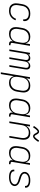

<svg xmlns="http://www.w3.org/2000/svg" viewBox="1897 -2688 1005 4840"><g transform="rotate(90 2400.0 -267.5)"><path d="M254 8Q224 8 194 2.5Q164 -3 139.5 -17.5Q115 -32 97.5 -55Q80 -78 71.5 -106Q63 -134 63 -164.5Q63 -195 68 -226L85 -326Q89 -353 98.5 -380Q108 -407 124.5 -431.5Q141 -456 164 -475.5Q187 -495 213.5 -507Q240 -519 268 -523.5Q296 -528 323 -528Q349 -528 374.5 -524.5Q400 -521 423 -512Q446 -503 464.5 -487.5Q483 -472 495 -451Q507 -430 510.5 -405Q514 -380 509 -354V-350H467V-353Q470 -373 467 -393Q464 -413 455 -429.5Q446 -446 431.5 -458Q417 -470 398.5 -477Q380 -484 360.5 -487Q341 -490 320 -490Q298 -490 274.5 -485.5Q251 -481 229.5 -470.5Q208 -460 189.5 -443.5Q171 -427 158 -407Q145 -387 137.5 -364.5Q130 -342 127 -319L110 -219Q106 -195 106 -170.5Q106 -146 112 -123.5Q118 -101 132 -82.5Q146 -64 165.5 -52Q185 -40 209 -35Q233 -30 258 -30Q288 -30 318.5 -38Q349 -46 376 -65Q403 -84 422.5 -111Q442 -138 453 -168L491 -156Q478 -120 454.5 -88Q431 -56 398.5 -33.5Q366 -11 328.5 -1.5Q291 8 254 8Z M832 8Q803 8 775.5 1.5Q748 -5 725.5 -21Q703 -37 688.5 -60Q674 -83 668 -110.5Q662 -138 662.5 -167Q663 -196 668 -226L685 -326Q689 -352 697.5 -378Q706 -404 721 -428Q736 -452 756.5 -472Q777 -492 801.5 -505Q826 -518 853.5 -523Q881 -528 907 -528Q937 -528 965.5 -521Q994 -514 1016 -497.5Q1038 -481 1052.5 -456.5Q1067 -432 1073 -404L1092 -520H1135L1061 -74Q1059 -65 1060.5 -56.5Q1062 -48 1067.5 -42Q1073 -36 1081 -33Q1089 -30 1098 -30H1119V8H1091Q1074 8 1058 3.5Q1042 -1 1031.5 -12.5Q1021 -24 1018 -40.5Q1015 -57 1018 -74L1022 -97Q1008 -72 987 -51Q966 -30 940 -16.5Q914 -3 886.5 2.5Q859 8 832 8ZM846 -30Q868 -30 890.5 -34Q913 -38 934.5 -48Q956 -58 975 -74.5Q994 -91 1006.5 -110.5Q1019 -130 1027 -152.5Q1035 -175 1038 -197L1055 -297Q1059 -321 1059.5 -345Q1060 -369 1055 -391.5Q1050 -414 1038.5 -433.5Q1027 -453 1008.5 -466Q990 -479 967 -484.5Q944 -490 920 -490Q898 -490 874.5 -485.5Q851 -481 829.5 -470.5Q808 -460 789.5 -443.5Q771 -427 758 -407Q745 -387 737.5 -364.5Q730 -342 727 -319L710 -219Q706 -195 705.5 -171.5Q705 -148 710.5 -126Q716 -104 728 -85Q740 -66 758.5 -53.5Q777 -41 799.5 -35.5Q822 -30 846 -30Z M1225 0 1311 -520H1353L1345 -473Q1353 -486 1364.5 -496.5Q1376 -507 1389 -514.5Q1402 -522 1416.5 -525Q1431 -528 1445 -528Q1462 -528 1478 -523.5Q1494 -519 1505 -509Q1516 -499 1523.5 -484.5Q1531 -470 1533 -454Q1540 -470 1551 -484.5Q1562 -499 1577.5 -509Q1593 -519 1609.5 -523.5Q1626 -528 1643 -528Q1667 -528 1688 -518Q1709 -508 1719.5 -488.5Q1730 -469 1731 -445Q1732 -421 1728 -397L1663 0H1621L1688 -404Q1690 -420 1689 -436.5Q1688 -453 1679.5 -465.5Q1671 -478 1656 -484Q1641 -490 1625 -490Q1607 -490 1588.5 -482Q1570 -474 1557.5 -459Q1545 -444 1538.5 -426Q1532 -408 1529 -390L1465 0H1423L1490 -404Q1492 -420 1491 -436.5Q1490 -453 1481.5 -465.5Q1473 -478 1458 -484Q1443 -490 1427 -490Q1409 -490 1390.5 -482Q1372 -474 1359.5 -459Q1347 -444 1340.5 -426Q1334 -408 1331 -390L1267 0Z M1803 215 1925 -520H1968L1952 -423Q1966 -448 1987 -469Q2008 -490 2033.5 -503.5Q2059 -517 2086.5 -522.5Q2114 -528 2141 -528Q2170 -528 2198 -521.5Q2226 -515 2248.5 -499Q2271 -483 2285 -460Q2299 -437 2305.5 -409.5Q2312 -382 2311 -353Q2310 -324 2305 -294L2289 -194Q2285 -168 2276.5 -142Q2268 -116 2253 -92Q2238 -68 2217 -48Q2196 -28 2171.5 -15Q2147 -2 2119.5 3Q2092 8 2066 8Q2036 8 2008 1Q1980 -6 1957.5 -22.5Q1935 -39 1920.5 -63.5Q1906 -88 1901 -116L1846 215ZM2054 -30Q2076 -30 2099 -34.5Q2122 -39 2144 -49.5Q2166 -60 2184 -76.5Q2202 -93 2215.5 -113Q2229 -133 2236 -155.5Q2243 -178 2247 -201L2264 -301Q2268 -325 2268 -348.5Q2268 -372 2263 -394Q2258 -416 2246 -435Q2234 -454 2215.5 -466.5Q2197 -479 2174.5 -484.5Q2152 -490 2128 -490Q2106 -490 2083.5 -486Q2061 -482 2039 -472Q2017 -462 1998.5 -445.5Q1980 -429 1967 -409.5Q1954 -390 1946.5 -367.5Q1939 -345 1935 -323L1919 -223Q1915 -199 1914.5 -175Q1914 -151 1918.5 -128.5Q1923 -106 1935 -86.5Q1947 -67 1965.5 -54Q1984 -41 2007 -35.5Q2030 -30 2054 -30Z M2632 8Q2603 8 2575.5 1.5Q2548 -5 2525.5 -21Q2503 -37 2488.5 -60Q2474 -83 2468 -110.5Q2462 -138 2462.5 -167Q2463 -196 2468 -226L2485 -326Q2489 -352 2497.5 -378Q2506 -404 2521 -428Q2536 -452 2556.5 -472Q2577 -492 2601.5 -505Q2626 -518 2653.5 -523Q2681 -528 2707 -528Q2737 -528 2765.5 -521Q2794 -514 2816 -497.5Q2838 -481 2852.5 -456.5Q2867 -432 2873 -404L2892 -520H2935L2861 -74Q2859 -65 2860.5 -56.5Q2862 -48 2867.5 -42Q2873 -36 2881 -33Q2889 -30 2898 -30H2919V8H2891Q2874 8 2858 3.5Q2842 -1 2831.5 -12.5Q2821 -24 2818 -40.5Q2815 -57 2818 -74L2822 -97Q2808 -72 2787 -51Q2766 -30 2740 -16.5Q2714 -3 2686.5 2.5Q2659 8 2632 8ZM2646 -30Q2668 -30 2690.5 -34Q2713 -38 2734.5 -48Q2756 -58 2775 -74.5Q2794 -91 2806.5 -110.5Q2819 -130 2827 -152.5Q2835 -175 2838 -197L2855 -297Q2859 -321 2859.5 -345Q2860 -369 2855 -391.5Q2850 -414 2838.5 -433.5Q2827 -453 2808.5 -466Q2790 -479 2767 -484.5Q2744 -490 2720 -490Q2698 -490 2674.5 -485.5Q2651 -481 2629.5 -470.5Q2608 -460 2589.5 -443.5Q2571 -427 2558 -407Q2545 -387 2537.5 -364.5Q2530 -342 2527 -319L2510 -219Q2506 -195 2505.5 -171.5Q2505 -148 2510.5 -126Q2516 -104 2528 -85Q2540 -66 2558.5 -53.5Q2577 -41 2599.5 -35.5Q2622 -30 2646 -30Z M3039 0 3125 -520H3168L3152 -424Q3166 -449 3186.5 -469.5Q3207 -490 3231.5 -503.5Q3256 -517 3283 -522.5Q3310 -528 3337 -528Q3366 -528 3393.5 -521.5Q3421 -515 3443 -499Q3465 -483 3478.5 -459.5Q3492 -436 3498 -408.5Q3504 -381 3503 -352Q3502 -323 3497 -294L3449 0H3406L3456 -301Q3459 -324 3460 -347.5Q3461 -371 3455.5 -393Q3450 -415 3439 -434Q3428 -453 3410 -466Q3392 -479 3370 -484.5Q3348 -490 3324 -490Q3302 -490 3280 -486Q3258 -482 3236.5 -471.5Q3215 -461 3197 -444.5Q3179 -428 3166 -408.5Q3153 -389 3146 -367Q3139 -345 3135 -323L3082 0ZM3414 -598Q3406 -598 3399 -600Q3392 -602 3385.5 -605.5Q3379 -609 3374 -613.5Q3369 -618 3364 -623.5Q3359 -629 3355 -635Q3351 -641 3347.5 -647Q3344 -653 3340.5 -659Q3337 -665 3333 -672Q3329 -679 3325 -685.5Q3321 -692 3317.5 -697Q3314 -702 3309.5 -707.5Q3305 -713 3297 -713Q3293 -713 3288 -711Q3283 -709 3279.5 -706.5Q3276 -704 3272 -701Q3268 -698 3264 -694Q3260 -690 3257.5 -687.5Q3255 -685 3252.5 -682.5Q3250 -680 3247 -677Q3244 -674 3241.5 -670.5Q3239 -667 3236 -663.5Q3233 -660 3230 -656Q3227 -652 3224 -648Q3221 -644 3217.5 -639.5Q3214 -635 3210.5 -630Q3207 -625 3204 -620Q3201 -615 3197.5 -609.5Q3194 -604 3190 -598L3154 -619Q3161 -628 3166 -636.5Q3171 -645 3177 -653Q3183 -661 3188 -668Q3193 -675 3198 -681Q3203 -687 3208 -693Q3213 -699 3218 -704Q3223 -709 3227.5 -713.5Q3232 -718 3239 -724Q3246 -730 3252 -734.5Q3258 -739 3265.5 -742.5Q3273 -746 3281 -748Q3289 -750 3297 -750Q3305 -750 3311.5 -748.5Q3318 -747 3325 -743Q3332 -739 3337 -734.5Q3342 -730 3347 -724.5Q3352 -719 3356 -713.5Q3360 -708 3363.5 -701.5Q3367 -695 3370.5 -689Q3374 -683 3377.5 -676Q3381 -669 3385 -663Q3389 -657 3393 -652Q3397 -647 3401.5 -641Q3406 -635 3414 -635Q3418 -635 3423 -637.5Q3428 -640 3431 -642Q3434 -644 3438 -647Q3442 -650 3446.5 -654.5Q3451 -659 3453 -661Q3455 -663 3457.5 -666Q3460 -669 3463 -672Q3466 -675 3468.5 -678Q3471 -681 3474.5 -684.5Q3478 -688 3481 -692Q3484 -696 3486.5 -700.5Q3489 -705 3493 -709.5Q3497 -714 3500 -718.5Q3503 -723 3506.5 -728Q3510 -733 3513.5 -738.5Q3517 -744 3521 -750L3557 -730Q3550 -721 3544.5 -712Q3539 -703 3533.5 -695.5Q3528 -688 3522.5 -681Q3517 -674 3512 -667.5Q3507 -661 3502 -655.5Q3497 -650 3492.5 -645Q3488 -640 3483.5 -635Q3479 -630 3472 -624Q3465 -618 3459 -614Q3453 -610 3445 -606Q3437 -602 3429.5 -600Q3422 -598 3414 -598Z M3832 8Q3803 8 3775.5 1.5Q3748 -5 3725.5 -21Q3703 -37 3688.5 -60Q3674 -83 3668 -110.5Q3662 -138 3662.5 -167Q3663 -196 3668 -226L3685 -326Q3689 -352 3697.5 -378Q3706 -404 3721 -428Q3736 -452 3756.5 -472Q3777 -492 3801.5 -505Q3826 -518 3853.5 -523Q3881 -528 3907 -528Q3937 -528 3965.5 -521Q3994 -514 4016 -497.5Q4038 -481 4052.5 -456.5Q4067 -432 4073 -404L4092 -520H4135L4061 -74Q4059 -65 4060.5 -56.5Q4062 -48 4067.5 -42Q4073 -36 4081 -33Q4089 -30 4098 -30H4119V8H4091Q4074 8 4058 3.5Q4042 -1 4031.5 -12.5Q4021 -24 4018 -40.5Q4015 -57 4018 -74L4022 -97Q4008 -72 3987 -51Q3966 -30 3940 -16.5Q3914 -3 3886.5 2.5Q3859 8 3832 8ZM3846 -30Q3868 -30 3890.5 -34Q3913 -38 3934.5 -48Q3956 -58 3975 -74.5Q3994 -91 4006.5 -110.5Q4019 -130 4027 -152.5Q4035 -175 4038 -197L4055 -297Q4059 -321 4059.5 -345Q4060 -369 4055 -391.5Q4050 -414 4038.5 -433.5Q4027 -453 4008.5 -466Q3990 -479 3967 -484.5Q3944 -490 3920 -490Q3898 -490 3874.5 -485.5Q3851 -481 3829.5 -470.5Q3808 -460 3789.5 -443.5Q3771 -427 3758 -407Q3745 -387 3737.5 -364.5Q3730 -342 3727 -319L3710 -219Q3706 -195 3705.5 -171.5Q3705 -148 3710.5 -126Q3716 -104 3728 -85Q3740 -66 3758.5 -53.5Q3777 -41 3799.5 -35.5Q3822 -30 3846 -30Z M4446 8Q4423 8 4401 6Q4379 4 4357.5 -1Q4336 -6 4316.5 -15.5Q4297 -25 4282 -40Q4267 -55 4260 -76Q4253 -97 4257 -120V-125H4299V-122Q4296 -104 4302.5 -88.5Q4309 -73 4321.5 -62.5Q4334 -52 4349 -46Q4364 -40 4381 -36.5Q4398 -33 4415.5 -31.5Q4433 -30 4450 -30Q4467 -30 4484.5 -31.5Q4502 -33 4519 -36.5Q4536 -40 4554 -47Q4572 -54 4587 -64.5Q4602 -75 4612.5 -91Q4623 -107 4626 -124Q4630 -144 4622 -162Q4614 -180 4599 -192Q4584 -204 4566.5 -212Q4549 -220 4530.5 -225.5Q4512 -231 4493.5 -236.5Q4475 -242 4456.5 -248Q4438 -254 4419.5 -261Q4401 -268 4384.5 -277.5Q4368 -287 4353.5 -299Q4339 -311 4328.5 -327Q4318 -343 4314 -362Q4310 -381 4313 -402Q4317 -423 4329 -443.5Q4341 -464 4358.5 -479Q4376 -494 4397.5 -503.5Q4419 -513 4440 -518.5Q4461 -524 4483 -526Q4505 -528 4527 -528Q4549 -528 4571 -526Q4593 -524 4614 -518.5Q4635 -513 4653.5 -503.5Q4672 -494 4686.5 -479Q4701 -464 4707 -443.5Q4713 -423 4709 -401L4708 -395H4666L4667 -399Q4669 -415 4663.5 -430.5Q4658 -446 4646.5 -456.5Q4635 -467 4620 -473.5Q4605 -480 4589 -483.5Q4573 -487 4557 -488.5Q4541 -490 4524 -490Q4507 -490 4490 -488.5Q4473 -487 4456.5 -483Q4440 -479 4423.5 -472.5Q4407 -466 4392.5 -455Q4378 -444 4368 -428.5Q4358 -413 4355 -396Q4352 -376 4360 -358Q4368 -340 4382 -328Q4396 -316 4414.5 -308.5Q4433 -301 4451.5 -295Q4470 -289 4488.5 -283.5Q4507 -278 4525.5 -272Q4544 -266 4561.5 -259Q4579 -252 4596 -242.5Q4613 -233 4627.5 -221Q4642 -209 4652.5 -193Q4663 -177 4667.5 -158Q4672 -139 4668 -118Q4665 -96 4652 -75.5Q4639 -55 4620.5 -40Q4602 -25 4580 -16Q4558 -7 4535.5 -1.5Q4513 4 4490.5 6Q4468 8 4446 8Z"/></g></svg>

Font: Iosevka Extralight Extended
Style: Italic
Weight: 200
Width: 7
Italic angle: -9°
Monospace: yes
Designer: Belleve Invis
Foundry: Belleve Invis
Version: Version 32.5.0; ttfautohint (v1.8.4)